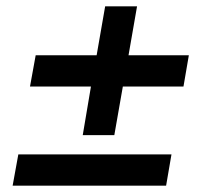

<svg xmlns="http://www.w3.org/2000/svg" viewBox="-20 -605 654 608"><path d="M75 -331H268L242 -177H342L369 -331H561L578 -430H387L414 -585H313L286 -430H93ZM20 -17H506L523 -116H38Z"/></svg>

Font: Geom SemiBold
Style: Bold Italic
Weight: 600
Italic angle: -10°
Version: Version 1.102